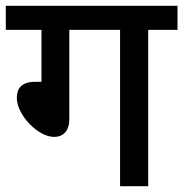

<svg xmlns="http://www.w3.org/2000/svg" viewBox="-20 -642 632 662"><path d="M219 -539H394V0H491V-539H592V-622H0V-539H123V-360H102C53 -360 38 -336 38 -304C38 -246 111 -170 166 -170C199 -170 219 -191 219 -232Z"/></svg>

Font: Noto Sans Medium
Style: Italic
Weight: 500
Italic angle: -12°
Designer: Monotype Design Team
Foundry: Monotype Imaging Inc.
Version: Version 2.013